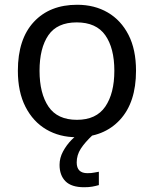

<svg xmlns="http://www.w3.org/2000/svg" viewBox="-20 -566 645 806"><path d="M551 -269Q551 -136 483.5 -63Q416 10 301 10Q230 10 174.5 -22.5Q119 -55 87 -117.5Q55 -180 55 -269Q55 -402 122 -474Q189 -546 304 -546Q377 -546 432.5 -513.5Q488 -481 519.5 -419.5Q551 -358 551 -269ZM146 -269Q146 -174 183.5 -118.5Q221 -63 303 -63Q384 -63 422 -118.5Q460 -174 460 -269Q460 -364 422 -418Q384 -472 302 -472Q220 -472 183 -418Q146 -364 146 -269ZM302 116Q302 161 347 161Q364 161 375.5 158.5Q387 156 395 155V211Q381 215 367 217.5Q353 220 333 220Q280 220 255 195Q230 170 230 126Q230 97 244.5 70Q259 43 280.5 21Q302 -1 322 -15L370 0Q336 32 319 58.5Q302 85 302 116Z"/></svg>

Font: Go Noto Current
Style: Regular
Weight: 400
Designer: Monotype Design Team
Foundry: Monotype Imaging Inc.
Version: Version 2.007; ttfautohint (v1.8) -l 8 -r 50 -G 200 -x 14 -D